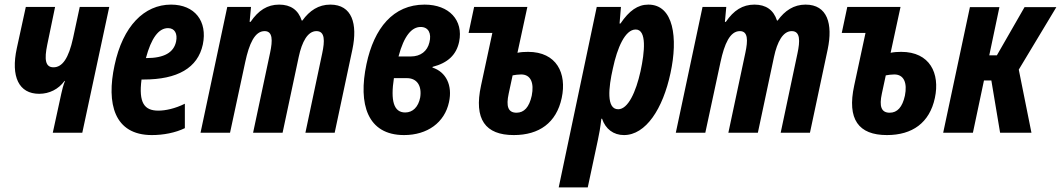

<svg xmlns="http://www.w3.org/2000/svg" viewBox="-20 -576 4603 833"><path d="M209 0H337L454 -546H326L297 -411C278 -324 251 -284 212 -284C176 -284 172 -319 185 -382L219 -546H92L53 -367C26 -243 62 -169 150 -169C194 -169 234 -189 260 -225H262C255 -208 249 -185 246 -170Z M639 10C689 10 741 0 782 -20V-126C740 -105 698 -96 667 -96C606 -96 581 -130 594 -231H603C750 -231 838 -281 860 -383C881 -484 825 -556 722 -556C606 -556 513 -463 477 -293C441 -127 475 10 639 10ZM709 -454C738 -454 751 -430 744 -396C734 -348 692 -324 615 -324H613C636 -410 668 -454 709 -454Z M850 0H978L1044 -307C1061 -386 1085 -441 1128 -441C1164 -441 1163 -400 1152 -348L1078 0H1206L1276 -329C1290 -395 1315 -441 1353 -441C1391 -441 1389 -397 1378 -345L1305 0H1432L1509 -362C1532 -472 1508 -556 1413 -556C1362 -556 1323 -530 1292 -487H1289C1274 -533 1241 -556 1191 -556C1140 -556 1101 -531 1067 -481H1063L1069 -546H966Z M1733 10C1834 10 1909 -44 1928 -133C1944 -206 1915 -264 1856 -283L1857 -286C1923 -303 1960 -338 1972 -395C1991 -488 1929 -556 1822 -556C1686 -556 1603 -454 1570 -298C1533 -124 1574 10 1733 10ZM1805 -459C1839 -459 1853 -431 1843 -392C1834 -354 1805 -331 1762 -331H1709C1733 -422 1767 -459 1805 -459ZM1738 -88C1688 -88 1674 -139 1689 -237H1745C1789 -237 1811 -204 1803 -153C1795 -112 1771 -88 1738 -88Z M2209 10C2319 10 2394 -43 2417 -151C2440 -258 2395 -351 2271 -351C2254 -351 2240 -350 2225 -347L2268 -546H2037L2013 -433H2116L2067 -205C2035 -58 2086 10 2209 10ZM2187 -170 2204 -249C2215 -251 2228 -253 2241 -253C2283 -253 2298 -216 2287 -161C2276 -111 2254 -87 2221 -87C2184 -87 2175 -115 2187 -170Z M2404 237H2530L2574 31C2579 9 2585 -25 2589 -61H2592C2607 -16 2642 10 2687 10C2782 10 2856 -104 2889 -259C2922 -411 2903 -556 2793 -556C2747 -556 2710 -530 2672 -474H2668L2674 -546H2569ZM2662 -102C2610 -102 2620 -196 2639 -279C2658 -369 2692 -448 2738 -448C2787 -448 2777 -350 2759 -267C2739 -177 2705 -102 2662 -102Z M2912 0H3040L3106 -307C3123 -386 3147 -441 3190 -441C3226 -441 3225 -400 3214 -348L3140 0H3268L3338 -329C3352 -395 3377 -441 3415 -441C3453 -441 3451 -397 3440 -345L3367 0H3494L3571 -362C3594 -472 3570 -556 3475 -556C3424 -556 3385 -530 3354 -487H3351C3336 -533 3303 -556 3253 -556C3202 -556 3163 -531 3129 -481H3125L3131 -546H3028Z M3828 10C3938 10 4013 -43 4036 -151C4059 -258 4014 -351 3890 -351C3873 -351 3859 -350 3844 -347L3887 -546H3656L3632 -433H3735L3686 -205C3654 -58 3705 10 3828 10ZM3806 -170 3823 -249C3834 -251 3847 -253 3860 -253C3902 -253 3917 -216 3906 -161C3895 -111 3873 -87 3840 -87C3803 -87 3794 -115 3806 -170Z M4072 0H4201L4249 -227H4281L4319 0H4455L4400 -274L4563 -545H4425L4305 -336H4272L4316 -545H4188Z"/></svg>

Font: Noto Sans ExtraCondensed
Style: Bold Italic
Weight: 700
Width: 2
Italic angle: -12°
Designer: Monotype Design Team
Foundry: Monotype Imaging Inc.
Version: Version 2.013